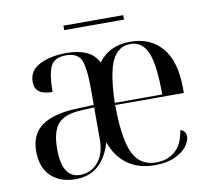

<svg xmlns="http://www.w3.org/2000/svg" viewBox="-76 -753 930 848"><g transform="rotate(-10 389.0 -328.5)"><path d="M196 10Q128 10 87 -29Q46 -68 46 -141Q46 -217 98 -254.5Q150 -292 256 -296L332 -299V-381Q332 -461 317.5 -498.5Q303 -536 248 -536Q196 -536 179.5 -500.5Q163 -465 163 -387Q124 -387 104 -401Q84 -415 84 -446Q84 -497 133 -521.5Q182 -546 253 -546Q304 -546 340 -530.5Q376 -515 395 -478Q444 -546 539 -546Q629 -546 681 -485Q733 -424 733 -303V-282H425Q426 -179 440 -117Q454 -55 484 -28Q514 -1 561 -1Q611 -1 645.5 -30.5Q680 -60 689 -123Q702 -120 708 -111Q714 -102 714 -91Q714 -70 696 -46.5Q678 -23 642 -6.5Q606 10 552 10Q480 10 430.5 -25.5Q381 -61 358 -127Q341 -65 301.5 -27.5Q262 10 196 10ZM638 -292Q638 -425 614.5 -480.5Q591 -536 537 -536Q483 -536 456 -481Q429 -426 425 -292ZM220 -5Q269 -5 301 -43Q333 -81 332 -147V-288L275 -285Q199 -282 169 -247.5Q139 -213 139 -135Q139 -5 220 -5ZM261 -647V-667H529V-647Z"/></g></svg>

Font: Noto Serif Display SemiCondensed
Style: Regular
Weight: 400
Width: 4
Designer: Monotype Design Team
Foundry: Monotype Imaging Inc.
Version: Version 2.009